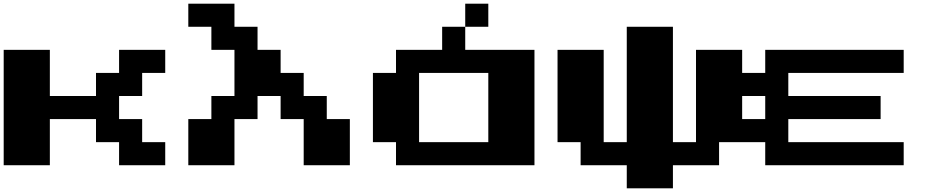

<svg xmlns="http://www.w3.org/2000/svg" viewBox="-20 -1020 5040 1040"><path d="M0 -437.5V-750H125H250V-625V-500H375H500V-562.5V-625H562.5H625V-687.5V-750H750H875V-687.5V-625H812.5H750V-562.5V-500H687.5H625V-437.5V-375H687.5H750V-312.5V-250H812.5H875V-187.5V-125H750H625V-187.5V-250H562.5H500V-312.5V-375H375H250V-250V-125H125H0Z M1000 -937.5V-1000H1125H1250V-937.5V-875H1312.5H1375V-812.5V-750H1437.5H1500V-687.5V-625H1562.5H1625V-562.5V-500H1687.5H1750V-437.5V-375H1812.5H1875V-250V-125H1750H1625V-250V-375H1562.5H1500V-437.5V-500H1437.5H1375V-437.5V-375H1312.5H1250V-250V-125H1125H1000V-250V-375H1062.5H1125V-437.5V-500H1187.5H1250V-625V-750H1187.5H1125V-812.5V-875H1062.5H1000Z M2500 -937.5V-1000H2562.5H2625V-937.5V-875H2562.5H2500V-812.5V-750H2687.5H2875V-437.5V-125H2500H2125V-187.5V-250H2062.5H2000V-437.5V-625H2062.5H2125V-687.5V-750H2250H2375V-812.5V-875H2437.5H2500ZM2625 -437.5V-625H2437.5H2250V-437.5V-250H2437.5H2625Z M3375 -562.5V-875H3500H3625V-562.5V-250H3687.5H3750V-500V-750H3875H4000V-500V-250H3937.5H3875V-187.5V-125H3750H3625V-62.5V0H3500H3375V-62.5V-125H3250H3125V-187.5V-250H3062.5H3000V-500V-750H3125H3250V-500V-250H3312.5H3375Z M4125 -687.5V-750H4500H4875V-687.5V-625H4562.5H4250V-562.5V-500H4500H4750V-437.5V-375H4500H4250V-312.5V-250H4562.5H4875V-187.5V-125H4500H4125V-187.5V-250H4062.5H4000V-312.5V-375H4062.5H4125V-437.5V-500H4062.5H4000V-562.5V-625H4062.5H4125Z"/></svg>

Font: Press Start 2P
Style: Regular
Weight: 500
Monospace: yes
Version: Version 2.14